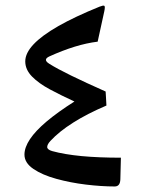

<svg xmlns="http://www.w3.org/2000/svg" viewBox="-20 -675 524 694"><path d="M168.5 -128.9Q150.4 -134.3 150.6 -143.8Q150.9 -153.3 162.1 -165.5Q193.8 -199.7 244.4 -231.7Q294.9 -263.7 364.7 -293.5Q363.8 -312 363 -324.5Q362.3 -336.9 361.8 -344.2Q288.1 -377 237.1 -401.9Q186 -426.8 157.7 -444.8Q146 -452.1 146 -458.7Q146 -465.3 158.7 -471.2Q206.1 -492.7 249.5 -506.1Q293 -519.5 333 -524.4L356.9 -633.8Q360.8 -651.9 356.9 -654.1Q353 -656.2 339.8 -650.9Q250.5 -614.7 190.7 -580.6Q130.9 -546.4 101.1 -514.6Q71.3 -482.9 71.3 -453.1Q71.3 -423.3 95.7 -398.4Q120.1 -373.5 160.6 -351.8Q201.2 -330.1 249 -308.1Q189 -270 148.7 -236.1Q108.4 -202.1 88.4 -172.1Q68.4 -142.1 68.4 -116.2Q68.4 -86.4 100.6 -64.5Q132.8 -42.5 183.6 -28.6Q234.4 -14.6 290.5 -7.8Q346.7 -1 394.5 -1Q404.3 -1 409.4 -7.3Q414.6 -13.7 415 -26.9L417 -105Q336.9 -105 274.9 -110.8Q212.9 -116.7 168.5 -128.9Z"/></svg>

Font: Sahel VF Regular
Style: Regular
Weight: 400
Foundry: Saber Rastikerdar (saber.rastikerdar@gmail.com)
Version: Version 3.4.0